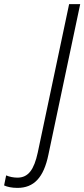

<svg xmlns="http://www.w3.org/2000/svg" viewBox="-42 -734 411 936"><path d="M43 182C123 182 171 132 194 20L349 -714H295L142 10C124 93 96 132 43 132C24 132 4 128 -12 121L-22 170C-7 177 16 182 43 182Z"/></svg>

Font: Noto Sans Condensed Light
Style: Italic
Weight: 300
Width: 3
Italic angle: -12°
Designer: Monotype Design Team
Foundry: Monotype Imaging Inc.
Version: Version 2.013